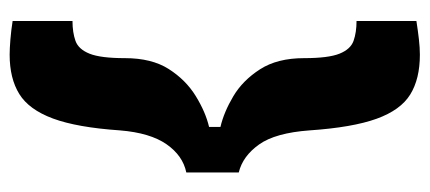

<svg xmlns="http://www.w3.org/2000/svg" viewBox="-260 -486 869 388"><g transform="rotate(90 174.0 -291.5)"><path d="M328 -234Q294 -227 271 -194Q248 -161 243 -100Q237 -13 219 35.5Q201 84 169.5 103.5Q138 123 90 123Q78 123 59.5 121.5Q41 120 22 117V-4Q45 -4 62 -10Q79 -16 88 -38.5Q97 -61 97 -110Q97 -164 119 -198.5Q141 -233 173.5 -253Q206 -273 236 -280V-303Q206 -310 174 -329Q142 -348 119.5 -383Q97 -418 97 -472Q97 -521 88 -543.5Q79 -566 62 -572Q45 -578 22 -578V-699Q41 -702 58.5 -704Q76 -706 90 -706Q139 -706 170.5 -686.5Q202 -667 219.5 -618.5Q237 -570 243 -483Q248 -414 271.5 -381Q295 -348 328 -340Z"/></g></svg>

Font: Bricolage Grotesque 12pt ExtraBold
Style: Regular
Weight: 800
Designer: Mathieu Triay
Foundry: Atelier Triay
Version: Version 1.001; ttfautohint (v1.8.4.7-5d5b);gftools[0.9.33.de